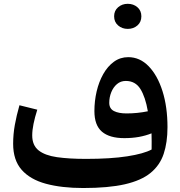

<svg xmlns="http://www.w3.org/2000/svg" viewBox="-20 -969 938 998"><path d="M768.1 -191.9Q768.6 -210.9 768.3 -234.6Q768.1 -258.3 767.6 -275.9Q737.3 -263.7 702.1 -257.3Q667 -251 626 -251Q549.3 -251 510 -284.4Q470.7 -317.9 470.7 -391.6Q470.7 -444.3 482.4 -494.1Q494.1 -543.9 516.8 -584.2Q539.6 -624.5 572.3 -648.2Q605 -671.9 646.5 -671.9Q707 -671.9 752.9 -624.5Q798.8 -577.1 824.7 -495.1Q850.6 -413.1 850.6 -308.1Q850.6 -228.5 830.8 -169.2Q811 -109.9 762.7 -70.3Q714.4 -30.8 629.2 -11.2Q543.9 8.3 412.6 8.3Q300.3 8.3 218.5 -13.9Q136.7 -36.1 92.5 -86.4Q48.3 -136.7 48.3 -221.7Q48.3 -271 57.1 -319.8Q65.9 -368.7 81.1 -421.9L173.8 -398.9Q161.1 -358.9 154.3 -325.4Q147.5 -292 147.5 -265.1Q147.5 -213.9 180.4 -187.5Q213.4 -161.1 275.9 -152.1Q338.4 -143.1 426.8 -143.1Q555.2 -143.1 641.4 -156.5Q727.5 -169.9 768.1 -191.9ZM748.5 -390.6Q735.8 -464.8 709.7 -506.6Q683.6 -548.3 633.8 -548.3Q607.4 -548.3 588.1 -532Q568.8 -515.6 558.3 -489.5Q547.9 -463.4 547.9 -434.6Q547.9 -404.3 572.3 -391.8Q596.7 -379.4 637.7 -379.4Q693.8 -379.4 748.5 -390.6ZM573.2 -884.3Q573.2 -913.6 594 -931.4Q614.7 -949.2 644 -949.2Q673.8 -949.2 694.3 -931.4Q714.8 -913.6 714.8 -884.3Q714.8 -854.5 694.3 -836.7Q673.8 -818.8 644 -818.8Q614.7 -818.8 594 -836.7Q573.2 -854.5 573.2 -884.3Z"/></svg>

Font: Pinar DS4-SemiBold
Style: Regular
Weight: 600
Designer: Amin Abedi
Version: Version 2.000